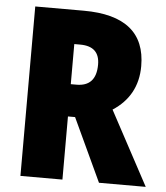

<svg xmlns="http://www.w3.org/2000/svg" viewBox="-52 -760 695 806"><g transform="rotate(5 296.0 -357.0)"><path d="M268 -714H64V0H241V-266H271L395 0H592L425 -311C493 -355 529 -419 529 -503C529 -643 443 -714 268 -714ZM266 -571C322 -571 348 -544 348 -494C348 -430 318 -402 265 -402H241V-571Z"/></g></svg>

Font: Noto Sans Devanagari UI Condensed Black
Style: Regular
Weight: 900
Width: 3
Designer: Jelle Bosma - Monotype Design Team
Foundry: Monotype Imaging Inc.
Version: Version 2.004